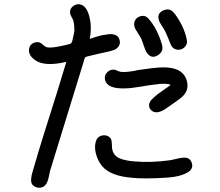

<svg xmlns="http://www.w3.org/2000/svg" viewBox="-20 -833 1040 906"><path d="M444.3 -579.1Q418 -572.3 399.4 -568.4Q397.5 -568.4 394.5 -567.4Q391.6 -566.4 390.6 -566.4Q389.6 -566.4 387.7 -565.4Q385.7 -564.5 384.3 -564Q382.8 -563.5 381.8 -562Q380.9 -560.5 379.9 -558.6Q378.9 -556.6 377.9 -553.7Q377 -547.9 373 -536.1L215.8 -25.4Q214.8 -21.5 211.4 -3.9Q208 13.7 203.6 24.4Q199.2 35.2 192.4 42Q179.7 54.7 161.1 52.7Q142.6 50.8 131.8 37.1Q120.1 18.6 135.7 -29.3Q144.5 -61.5 163.6 -124Q182.6 -186.5 186.5 -198.2Q263.7 -441.4 293 -541Q187.5 -516.6 143.6 -550.8Q108.4 -577.1 119.1 -609.4Q123 -622.1 135.7 -628.9Q148.4 -635.7 162.1 -633.8Q171.9 -631.8 183.6 -621.1Q195.3 -610.4 204.1 -609.4Q226.6 -605.5 288.1 -620.1Q306.6 -624 312.5 -627Q315.4 -627.9 316.4 -628.9Q320.3 -636.7 321.3 -640.6Q331.1 -681.6 331.1 -690.4Q331.1 -716.8 326.2 -734.4Q325.2 -739.3 318.4 -751.5Q311.5 -763.7 310.5 -771.5Q308.6 -793 327.1 -805.7Q345.7 -818.4 366.2 -809.6Q397.5 -795.9 407.2 -725.6Q411.1 -686.5 403.3 -649.4Q409.2 -651.4 428.7 -657.7Q448.2 -664.1 462.9 -667Q484.4 -670.9 495.1 -671.9Q534.2 -673.8 543 -648.4Q553.7 -618.2 523.4 -599.6Q507.8 -591.8 444.3 -579.1ZM532.2 -500Q540 -496.1 548.8 -494.1Q569.3 -491.2 611.3 -498Q625 -501 628.9 -502Q708 -513.7 732.4 -514.6Q805.7 -518.6 836.9 -491.2Q856.4 -474.6 862.3 -449.2Q874 -401.4 831.1 -369.1Q823.2 -362.3 765.6 -322.3Q726.6 -294.9 702.1 -306.6Q683.6 -317.4 683.6 -334Q682.6 -349.6 696.3 -363.8Q710 -377.9 726.1 -390.1Q742.2 -402.3 760.7 -414.6Q779.3 -426.8 785.2 -432.6Q775.4 -437.5 759.8 -437.5Q735.4 -438.5 707 -433.6Q685.5 -430.7 683.6 -430.7Q670.9 -428.7 648.4 -424.8Q596.7 -416 570.3 -416Q485.4 -413.1 475.6 -456.1Q470.7 -480.5 490.2 -495.6Q509.8 -510.7 532.2 -500ZM883.8 -67.4Q896.5 -36.1 862.3 -17.6Q828.1 1 772 4.9Q715.8 8.8 671.4 8.8Q627 8.8 603.5 5.9Q502.9 -2 462.9 -47.9Q441.4 -73.2 432.1 -109.9Q422.9 -146.5 436.5 -175.8Q444.3 -189.5 460.9 -193.4Q477.5 -197.3 491.2 -189.5Q501 -183.6 504.4 -175.3Q507.8 -167 507.8 -152.8Q507.8 -138.7 508.8 -132.8Q511.7 -114.3 521.5 -102.5Q538.1 -83 578.1 -76.2Q591.8 -73.2 613.3 -71.3Q693.4 -64.5 784.2 -77.1Q791 -78.1 810.5 -83Q848.6 -92.8 865.2 -86.9Q877.9 -82 883.8 -67.4ZM744.1 -623Q722.7 -697.3 681.6 -744.1Q667 -761.7 646 -757.3Q625 -752.9 616.7 -735.8Q608.4 -718.8 618.2 -697.3Q621.1 -691.4 631.3 -675.8Q641.6 -660.2 646.5 -650.4Q650.4 -642.6 658.2 -618.2Q666 -593.8 672.9 -584Q694.3 -553.7 724.1 -571.8Q753.9 -589.8 744.1 -623ZM861.3 -646.5Q847.7 -711.9 801.8 -771.5Q780.3 -797.9 749.5 -783.2Q718.8 -768.6 730.5 -735.4Q733.4 -726.6 743.7 -711.4Q753.9 -696.3 756.8 -690.4Q763.7 -676.8 774.4 -650.9Q785.2 -625 786.1 -622.1Q794.9 -601.6 815.4 -598.6Q835.9 -595.7 851.1 -610.4Q866.2 -625 861.3 -646.5Z"/></svg>

Font: irohamaru Regular
Style: Regular
Weight: 400
Designer: [Source Han Sans]
Ryoko NISHIZUKA  (kana & ideographs); Paul D. Hunt (Latin, Greek & Cyrillic); Wenlong ZHANG  (bopomofo
Version: Version 1.00